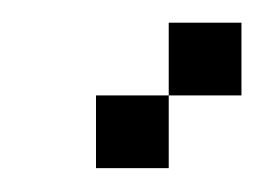

<svg xmlns="http://www.w3.org/2000/svg" viewBox="-20 -582 228 165"><path d="M62.5 -500H125V-437.5H62.5ZM125 -562.5H187.5V-500H125Z"/></svg>

Font: Pixel Operator
Style: Regular
Weight: 400
Designer: Jayvee Enaguas (HarvettFox96)
Version: 2016.04.25